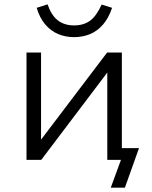

<svg xmlns="http://www.w3.org/2000/svg" viewBox="-20 -736 701 884"><path d="M490 128 537 0H474V-54H620L555 128ZM102 0V-494H169V-93L473 -494H541V0H474V-402L170 0ZM321 -565Q281 -565 247 -579.5Q213 -594 187.5 -624.5Q162 -655 149 -700L199 -716Q216 -666 246 -642.5Q276 -619 321 -619Q365 -619 394.5 -640.5Q424 -662 448 -715L496 -700Q480 -652 453.5 -622Q427 -592 393.5 -578.5Q360 -565 321 -565Z"/></svg>

Font: Nunito Sans 7pt Light
Style: Regular
Weight: 300
Designer: Vernon Adams
Foundry: Vernon Adams
Version: Version 3.101;gftools[0.9.27]